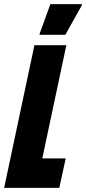

<svg xmlns="http://www.w3.org/2000/svg" viewBox="-35 -906 415 926"><path d="M-15 0 131 -688H285L169 -142H282L251 0ZM156 -738V-743L208 -886H360V-881L280 -738Z"/></svg>

Font: Saira Condensed Black
Style: Italic
Weight: 900
Width: 3
Italic angle: -12°
Designer: Hector Gatti with collaboration of the Omnibus-Type team
Foundry: Omnibus-Type
Version: Version 1.101